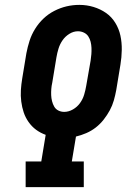

<svg xmlns="http://www.w3.org/2000/svg" viewBox="-20 -766 540 786"><path d="M85 0V-105H149L167 -214Q145 -222 127.5 -235Q110 -248 97 -266.5Q84 -285 77 -306Q70 -327 67 -350.5Q64 -374 65.5 -397.5Q67 -421 71 -445L88 -548Q93 -574 101 -599Q109 -624 123.5 -647.5Q138 -671 158 -690Q178 -709 202.5 -721.5Q227 -734 252.5 -740Q278 -746 305 -746Q335 -746 363 -737.5Q391 -729 414 -713Q437 -697 452 -672.5Q467 -648 473 -620Q479 -592 478.5 -561.5Q478 -531 473 -501L456 -398Q452 -376 446 -355Q440 -334 429.5 -314.5Q419 -295 404.5 -276.5Q390 -258 372 -244Q354 -230 333 -221Q312 -212 291 -207L274 -105H323V0ZM243 -308Q261 -308 278.5 -318Q296 -328 307.5 -344Q319 -360 324.5 -378.5Q330 -397 333 -415L351 -518Q353 -531 354 -544Q355 -557 354.5 -570Q354 -583 351 -595Q348 -607 341.5 -617Q335 -627 323.5 -632.5Q312 -638 299 -638Q281 -638 264 -627.5Q247 -617 236 -601Q225 -585 219.5 -567Q214 -549 211 -531L194 -428Q191 -415 190 -402Q189 -389 189.5 -376.5Q190 -364 193 -352Q196 -340 202 -329.5Q208 -319 219 -313.5Q230 -308 243 -308Z"/></svg>

Font: Iosevka Slab Extrabold Oblique
Style: Regular
Weight: 800
Italic angle: -9°
Monospace: yes
Designer: Belleve Invis
Foundry: Belleve Invis
Version: Version 11.1.1; ttfautohint (v1.8.3)